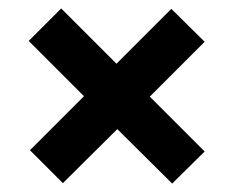

<svg xmlns="http://www.w3.org/2000/svg" viewBox="-20 -568 555 455"><path d="M465 -209 388 -133 258 -262 129 -134 51 -212 179 -340 48 -471 125 -548 256 -417 386 -547 465 -469 335 -339Z"/></svg>

Font: Hind Siliguri SemiBold
Style: Regular
Weight: 600
Designer: Jyotish Sonowal
Foundry: Indian Type Foundry
Version: Version 1.001;PS 1.0;hotconv 1.0.86;makeotf.lib2.5.63406; tt